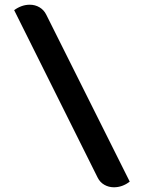

<svg xmlns="http://www.w3.org/2000/svg" viewBox="-20 -758 610 814"><path d="M463 36Q441 36 422.5 25.5Q404 15 394 -5L40 -715Q72 -738 106 -738Q129 -738 147.5 -727Q166 -716 176 -696L530 12Q499 36 463 36Z"/></svg>

Font: K2D SemiBold
Style: Regular
Weight: 600
Designer: Katatrad Aksorn Co.,Ltd.
Foundry: Cadson Demak Co.,Ltd.
Version: Version 1.000; ttfautohint (v1.6)